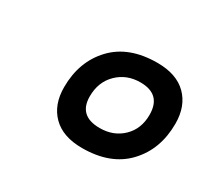

<svg xmlns="http://www.w3.org/2000/svg" viewBox="-77 -840 587 544"><g transform="rotate(30 216.0 -568.0)"><path d="M237 -410Q174 -410 140.5 -443.5Q107 -477 107 -534Q107 -618 158 -672Q209 -726 302 -726Q365 -726 398.5 -692.5Q432 -659 432 -602Q432 -518 381 -464Q330 -410 237 -410ZM252 -484Q297 -484 326.5 -512.5Q356 -541 356 -587Q356 -654 288 -654Q243 -654 213 -624.5Q183 -595 183 -548Q183 -484 252 -484Z"/></g></svg>

Font: Geist Regular
Style: Italic
Weight: 400
Italic angle: -12°
Designer: Basement.studio, Andrés Briganti, Mateo Zaragoza
Foundry: Basement.studio, Vercel, Andrés Briganti, Guido Ferreyra, Mateo Zaragoza
Version: Version 1.500; ttfautohint (v1.8.4.7-5d5b)